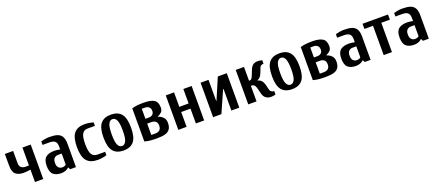

<svg xmlns="http://www.w3.org/2000/svg" viewBox="69 -1559 5938 2618"><g transform="rotate(-20 3037.5 -250.0)"><path d="M295 -180Q245 -170 195 -170Q123 -170 81.5 -204Q40 -238 40 -325V-500H160V-325Q160 -280 183.5 -260Q207 -240 245 -240H295V-500H415V0H295Z M520 -150Q520 -241 563 -275.5Q606 -310 685 -310Q720 -310 770 -300V-340Q770 -397 744 -418.5Q718 -440 665 -440H565V-490Q589 -498 623 -504Q657 -510 685 -510Q757 -510 801 -496Q845 -482 867.5 -445Q890 -408 890 -340V0H805L790 -30H785Q743 10 675 10Q603 10 561.5 -25Q520 -60 520 -150ZM770 -80V-240H715Q684 -240 662 -219Q640 -198 640 -150Q640 -102 662 -81Q684 -60 715 -60Q733 -60 747.5 -66Q762 -72 770 -80Z M995 -250Q995 -389 1044.5 -449.5Q1094 -510 1195 -510Q1230 -510 1265 -504Q1300 -498 1325 -490V-440H1215Q1166 -440 1140.5 -398Q1115 -356 1115 -250Q1115 -143 1142 -101.5Q1169 -60 1225 -60H1335V-10Q1310 -2 1275 4Q1240 10 1205 10Q1097 10 1046 -50.5Q995 -111 995 -250Z M1380 -250Q1380 -389 1429.5 -449.5Q1479 -510 1580 -510Q1681 -510 1730.5 -449.5Q1780 -389 1780 -250Q1780 -111 1730.5 -50.5Q1681 10 1580 10Q1479 10 1429.5 -50.5Q1380 -111 1380 -250ZM1660 -250Q1660 -358 1639 -401.5Q1618 -445 1580 -445Q1542 -445 1521 -401.5Q1500 -358 1500 -250Q1500 -142 1521 -98.5Q1542 -55 1580 -55Q1618 -55 1639 -98.5Q1660 -142 1660 -250Z M1885 -10V-490Q1922 -501 1961.5 -505.5Q2001 -510 2055 -510Q2158 -510 2206.5 -479.5Q2255 -449 2255 -370Q2255 -327 2232 -303.5Q2209 -280 2175 -267V-263Q2216 -251 2245.5 -221Q2275 -191 2275 -140Q2275 -81 2252 -48.5Q2229 -16 2184 -3Q2139 10 2065 10Q2004 10 1963 5.5Q1922 1 1885 -10ZM2055 -295Q2087 -295 2108.5 -312.5Q2130 -330 2130 -365Q2130 -403 2107.5 -421.5Q2085 -440 2055 -440H2005V-295ZM2065 -60Q2103 -60 2126.5 -80Q2150 -100 2150 -145Q2150 -187 2126.5 -206Q2103 -225 2065 -225H2005V-60Z M2375 0V-500H2495V-290H2630V-500H2750V0H2630V-215H2495V0Z M2880 0V-500H2995V-195H3000L3130 -500H3260V0H3145V-315H3140L3000 0Z M3605 -75 3580 -170Q3573 -196 3558.5 -210.5Q3544 -225 3525 -225H3510V0H3390V-500H3510V-300H3525Q3537 -300 3547 -311.5Q3557 -323 3570 -355L3600 -430Q3616 -470 3641.5 -490Q3667 -510 3710 -510Q3732 -510 3751 -506Q3770 -502 3775 -500V-450Q3732 -450 3720 -420L3695 -355Q3680 -314 3661.5 -293.5Q3643 -273 3619 -267V-263Q3685 -248 3705 -170L3725 -90Q3729 -73 3744.5 -61.5Q3760 -50 3785 -50V0Q3780 2 3761 6Q3742 10 3720 10Q3673 10 3644 -13Q3615 -36 3605 -75Z M3825 -250Q3825 -389 3874.5 -449.5Q3924 -510 4025 -510Q4126 -510 4175.5 -449.5Q4225 -389 4225 -250Q4225 -111 4175.5 -50.5Q4126 10 4025 10Q3924 10 3874.5 -50.5Q3825 -111 3825 -250ZM4105 -250Q4105 -358 4084 -401.5Q4063 -445 4025 -445Q3987 -445 3966 -401.5Q3945 -358 3945 -250Q3945 -142 3966 -98.5Q3987 -55 4025 -55Q4063 -55 4084 -98.5Q4105 -142 4105 -250Z M4330 -10V-490Q4367 -501 4406.5 -505.5Q4446 -510 4500 -510Q4603 -510 4651.5 -479.5Q4700 -449 4700 -370Q4700 -327 4677 -303.5Q4654 -280 4620 -267V-263Q4661 -251 4690.5 -221Q4720 -191 4720 -140Q4720 -81 4697 -48.5Q4674 -16 4629 -3Q4584 10 4510 10Q4449 10 4408 5.5Q4367 1 4330 -10ZM4500 -295Q4532 -295 4553.5 -312.5Q4575 -330 4575 -365Q4575 -403 4552.5 -421.5Q4530 -440 4500 -440H4450V-295ZM4510 -60Q4548 -60 4571.5 -80Q4595 -100 4595 -145Q4595 -187 4571.5 -206Q4548 -225 4510 -225H4450V-60Z M4795 -150Q4795 -241 4838 -275.5Q4881 -310 4960 -310Q4995 -310 5045 -300V-340Q5045 -397 5019 -418.5Q4993 -440 4940 -440H4840V-490Q4864 -498 4898 -504Q4932 -510 4960 -510Q5032 -510 5076 -496Q5120 -482 5142.5 -445Q5165 -408 5165 -340V0H5080L5065 -30H5060Q5018 10 4950 10Q4878 10 4836.5 -25Q4795 -60 4795 -150ZM5045 -80V-240H4990Q4959 -240 4937 -219Q4915 -198 4915 -150Q4915 -102 4937 -81Q4959 -60 4990 -60Q5008 -60 5022.5 -66Q5037 -72 5045 -80Z M5355 0V-425H5230V-500H5600V-425H5475V0Z M5640 -150Q5640 -241 5683 -275.5Q5726 -310 5805 -310Q5840 -310 5890 -300V-340Q5890 -397 5864 -418.5Q5838 -440 5785 -440H5685V-490Q5709 -498 5743 -504Q5777 -510 5805 -510Q5877 -510 5921 -496Q5965 -482 5987.5 -445Q6010 -408 6010 -340V0H5925L5910 -30H5905Q5863 10 5795 10Q5723 10 5681.5 -25Q5640 -60 5640 -150ZM5890 -80V-240H5835Q5804 -240 5782 -219Q5760 -198 5760 -150Q5760 -102 5782 -81Q5804 -60 5835 -60Q5853 -60 5867.5 -66Q5882 -72 5890 -80Z"/></g></svg>

Font: Cuprum
Style: Bold
Weight: 700
Designer: Jovanny Lemonad
Foundry: Jovanny Lemonad
Version: Version 2.000